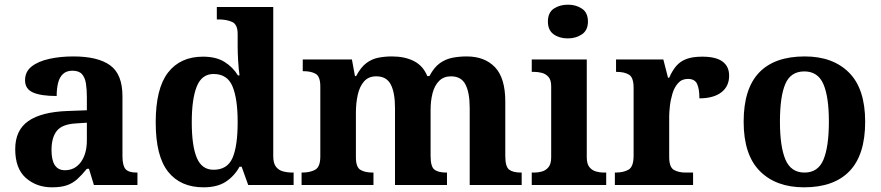

<svg xmlns="http://www.w3.org/2000/svg" viewBox="-20 -790 3762 820"><path d="M202 10Q136 10 90.5 -30Q45 -70 45 -153Q45 -234 101 -273Q157 -312 269 -316L351 -319V-374Q351 -408 347 -433.5Q343 -459 330 -473.5Q317 -488 289 -488Q264 -488 249 -474Q234 -460 228 -435.5Q222 -411 222 -380Q155 -380 121 -395Q87 -410 87 -447Q87 -484 115 -506Q143 -528 190 -538.5Q237 -549 293 -549Q398 -549 450.5 -511Q503 -473 503 -379V-124Q503 -83 516 -68Q529 -53 563 -53H567V0H381L360 -69H351Q329 -42 309.5 -24.5Q290 -7 265 1.5Q240 10 202 10ZM257 -63Q300 -63 325.5 -98Q351 -133 351 -191V-266L306 -263Q246 -260 223 -231.5Q200 -203 200 -149Q200 -63 257 -63Z M849 10Q751 10 698 -56.5Q645 -123 645 -267Q645 -412 697.5 -480Q750 -548 847 -548Q903 -548 939 -525.5Q975 -503 996 -468H1003Q999 -496 997 -531Q995 -566 995 -590V-645Q995 -686 971 -696.5Q947 -707 914 -707H906V-760H1147V-123Q1147 -93 1158.5 -78Q1170 -63 1189 -58Q1208 -53 1230 -53H1234V0H1040L1012 -78H1003Q981 -38 944.5 -14Q908 10 849 10ZM892 -65Q951 -65 973 -115.5Q995 -166 995 -269Q995 -368 973 -421Q951 -474 892 -474Q842 -474 820.5 -421Q799 -368 799 -268Q799 -167 820.5 -116Q842 -65 892 -65Z M1268 0V-53H1270Q1304 -53 1326 -65Q1348 -77 1348 -122V-421Q1348 -463 1328.5 -474.5Q1309 -486 1276 -486H1273V-536H1483L1496 -465H1501Q1521 -503 1544.5 -520.5Q1568 -538 1595.5 -543.5Q1623 -549 1654 -549Q1709 -549 1748 -529Q1787 -509 1805 -465H1814Q1834 -503 1859 -520.5Q1884 -538 1913 -543.5Q1942 -549 1973 -549Q2050 -549 2094 -503Q2138 -457 2138 -356V-124Q2138 -78 2154.5 -65.5Q2171 -53 2205 -53H2208V0H1986V-329Q1986 -394 1968 -429Q1950 -464 1906 -464Q1875 -464 1855.5 -444.5Q1836 -425 1827.5 -392.5Q1819 -360 1819 -321V-124Q1819 -78 1835.5 -65.5Q1852 -53 1886 -53H1889V0H1667V-329Q1667 -394 1649 -429Q1631 -464 1587 -464Q1554 -464 1535 -442.5Q1516 -421 1508 -385.5Q1500 -350 1500 -309V-118Q1500 -76 1519.5 -64.5Q1539 -53 1572 -53H1575V0Z M2251 0V-53H2263Q2278 -53 2294.5 -57.5Q2311 -62 2322.5 -76Q2334 -90 2334 -118V-422Q2334 -449 2322 -462Q2310 -475 2293.5 -479Q2277 -483 2263 -483H2251V-536H2486V-118Q2486 -90 2497.5 -76Q2509 -62 2526 -57.5Q2543 -53 2557 -53H2569V0ZM2405 -626Q2369 -626 2344.5 -643.5Q2320 -661 2320 -698Q2320 -736 2345 -753Q2370 -770 2406 -770Q2440 -770 2465.5 -753Q2491 -736 2491 -698Q2491 -661 2465.5 -643.5Q2440 -626 2405 -626Z M2606 0V-53H2609Q2643 -53 2664.5 -65.5Q2686 -78 2686 -125V-415Q2686 -459 2666.5 -471Q2647 -483 2614 -483H2611V-536H2813L2833 -458H2838Q2851 -488 2868 -508Q2885 -528 2911.5 -538Q2938 -548 2979 -548Q3038 -548 3066 -527Q3094 -506 3094 -467Q3094 -421 3060.5 -395.5Q3027 -370 2967 -370Q2967 -411 2957 -432Q2947 -453 2918 -453Q2892 -453 2876 -435Q2860 -417 2852 -390.5Q2844 -364 2841 -337Q2838 -310 2838 -293V-120Q2838 -76 2858 -64.5Q2878 -53 2908 -53H2940V0Z M3414 10Q3294 10 3225 -59.5Q3156 -129 3156 -270Q3156 -411 3222 -480Q3288 -549 3417 -549Q3537 -549 3606 -480Q3675 -411 3675 -270Q3675 -129 3608.5 -59.5Q3542 10 3414 10ZM3416 -53Q3474 -53 3497 -108.5Q3520 -164 3520 -271Q3520 -377 3496.5 -431Q3473 -485 3415 -485Q3357 -485 3334 -431.5Q3311 -378 3311 -270Q3311 -164 3334.5 -108.5Q3358 -53 3416 -53Z"/></svg>

Font: Noto Serif Khojki
Style: Bold
Weight: 700
Version: Version 2.003